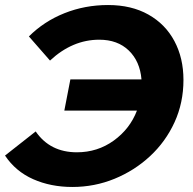

<svg xmlns="http://www.w3.org/2000/svg" viewBox="-32 -732 768 764"><path d="M224 -292 248 -416H531Q525 -488 480.5 -531Q436 -574 363 -574Q256 -574 167 -491L83 -587Q143 -647 224.5 -679.5Q306 -712 398 -712Q491 -712 558.5 -674Q626 -636 662 -568.5Q698 -501 698 -414Q698 -323 662.5 -245.5Q627 -168 565 -110.5Q503 -53 423.5 -20.5Q344 12 256 12Q170 12 100 -19Q30 -50 -12 -113L110 -209Q167 -126 274 -126Q356 -126 420.5 -172.5Q485 -219 513 -292Z"/></svg>

Font: Montserrat
Style: Bold Italic
Weight: 700
Italic angle: -11.3°
Designer: Julieta Ulanovsky
Foundry: Julieta Ulanovsky
Version: Version 9.000; ttfautohint (v1.8.4.7-5d5b)